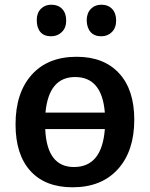

<svg xmlns="http://www.w3.org/2000/svg" viewBox="-20 -784 636 815"><path d="M550 -276Q550 -143 480.5 -66Q411 11 288 11Q172 11 109 -58.5Q46 -128 46 -256Q46 -390 114.5 -466.5Q183 -543 305 -543Q421 -543 485.5 -473Q550 -403 550 -276ZM173 -306H425Q413 -457 299 -457Q187 -457 173 -306ZM425 -236H172Q179 -75 294 -75Q413 -75 425 -236ZM136 -699Q136 -729 153.5 -746.5Q171 -764 197 -764Q227 -764 244 -746Q261 -728 261 -697Q261 -666 242.5 -648Q224 -630 197 -630Q167 -630 151.5 -648Q136 -666 136 -699ZM348 -697Q348 -728 365.5 -746Q383 -764 410 -764Q439 -764 456 -746Q473 -728 473 -697Q473 -666 455 -648Q437 -630 410 -630Q381 -630 365 -647.5Q349 -665 348 -697Z"/></svg>

Font: Bitter Pro SemiBold
Style: Regular
Weight: 600
Designer: Sol Matas, and Bitter project Authors
Foundry: Sol Matas
Version: Version 1.010